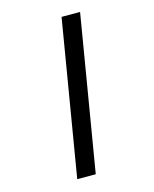

<svg xmlns="http://www.w3.org/2000/svg" viewBox="-130 -847 861 1072"><g transform="rotate(-15 300.0 -311.0)"><path d="M288 138 438 -760H331L181 138Z"/></g></svg>

Font: IBM Plex Mono SmBld
Style: Italic
Weight: 600
Italic angle: -9.5°
Monospace: yes
Designer: Mike Abbink, Paul van der Laan, Pieter van Rosmalen
Foundry: Bold Monday
Version: Version 2.004